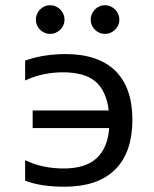

<svg xmlns="http://www.w3.org/2000/svg" viewBox="-20 -706 590 735"><path d="M396 -283.2H105V-215.8H397.9C394.4 -165.4 378.4 -127 350.1 -100.6C321.8 -74.2 279.5 -61 223.1 -61C197.4 -61 172.3 -63.6 147.7 -68.6C123.1 -73.6 99.3 -81.7 76.2 -92.8V-14.2C98.3 -6 121.8 -0.2 146.7 3.4C171.6 7 198.4 8.8 227.1 8.8C268.4 8.8 305.2 3.5 337.4 -7.1C369.6 -17.7 397 -33.9 419.4 -55.7C441.9 -77.5 458.7 -104.5 470 -136.7C481.2 -168.9 486.8 -206.1 486.8 -248C486.8 -288.4 481.4 -324.1 470.7 -355.2C460 -386.3 443.9 -412.5 422.6 -433.8C401.3 -455.2 374.6 -471.4 342.5 -482.4C310.5 -493.5 273.3 -499 231 -499C203.6 -499 177 -497 151.1 -492.9C125.2 -488.9 100.3 -482.6 76.2 -474.1V-397.9C98.3 -408.4 121.6 -416.2 146 -421.4C170.4 -426.6 195.8 -429.2 222.2 -429.2C245.9 -429.2 268.4 -426.6 289.6 -421.4C310.7 -416.2 328.7 -407.6 343.5 -395.5C358.3 -383.5 370.2 -367.5 379.2 -347.7C388.1 -327.8 393.7 -306.3 396 -283.2ZM171.9 -686C164.4 -686 157.3 -684.6 150.6 -681.6C144 -678.7 138.2 -674.7 133.3 -669.7C128.4 -664.6 124.5 -658.8 121.6 -652.1C118.7 -645.4 117.2 -638.3 117.2 -630.9C117.2 -623.4 118.7 -616.3 121.6 -609.6C124.5 -602.9 128.4 -597.2 133.3 -592.3C138.2 -587.4 144 -583.5 150.6 -580.6C157.3 -577.6 164.4 -576.2 171.9 -576.2C179.4 -576.2 186.4 -577.6 193.1 -580.6C199.8 -583.5 205.6 -587.4 210.7 -592.3C215.7 -597.2 219.7 -602.9 222.7 -609.6C225.6 -616.3 227.1 -623.4 227.1 -630.9C227.1 -638.3 225.6 -645.4 222.7 -652.1C219.7 -658.8 215.7 -664.6 210.7 -669.7C205.6 -674.7 199.8 -678.7 193.1 -681.6C186.4 -684.6 179.4 -686 171.9 -686ZM381.8 -686C374.3 -686 367.3 -684.6 360.6 -681.6C353.9 -678.7 348.1 -674.7 343.3 -669.7C338.4 -664.6 334.5 -658.8 331.5 -652.1C328.6 -645.4 327.1 -638.3 327.1 -630.9C327.1 -623.4 328.6 -616.3 331.5 -609.6C334.5 -602.9 338.4 -597.2 343.3 -592.3C348.1 -587.4 353.9 -583.5 360.6 -580.6C367.3 -577.6 374.3 -576.2 381.8 -576.2C389.3 -576.2 396.4 -577.6 403.1 -580.6C409.7 -583.5 415.6 -587.4 420.7 -592.3C425.7 -597.2 429.7 -602.9 432.6 -609.6C435.5 -616.3 437 -623.4 437 -630.9C437 -638.3 435.5 -645.4 432.6 -652.1C429.7 -658.8 425.7 -664.6 420.7 -669.7C415.6 -674.7 409.7 -678.7 403.1 -681.6C396.4 -684.6 389.3 -686 381.8 -686ZM2 -490.2Z"/></svg>

Font: CodeNewRoman Nerd Font Mono
Style: Regular
Weight: 400
Monospace: yes
Designer: Sam Radian
Foundry: Code New Roman
Version: Version 2.00 November 29, 2014;Nerd Fonts 3.2.1